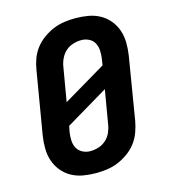

<svg xmlns="http://www.w3.org/2000/svg" viewBox="-111 -832 823 930"><g transform="rotate(-15 300.0 -367.5)"><path d="M257 8Q224 8 192.5 2.5Q161 -3 134.5 -17.5Q108 -32 88.5 -55.5Q69 -79 59 -108Q49 -137 48.5 -169.5Q48 -202 53 -234L106 -549Q110 -576 120 -603.5Q130 -631 148 -654.5Q166 -678 190.5 -695.5Q215 -713 241.5 -724Q268 -735 296.5 -739Q325 -743 352 -743Q385 -743 416.5 -737.5Q448 -732 474.5 -717.5Q501 -703 520.5 -679.5Q540 -656 550 -627Q560 -598 560.5 -565.5Q561 -533 556 -501L504 -186Q499 -159 489 -131.5Q479 -104 461 -80.5Q443 -57 418.5 -39.5Q394 -22 367.5 -11Q341 0 312.5 4Q284 8 257 8ZM207 -361 421 -488 426 -519Q429 -540 428 -560.5Q427 -581 418 -598Q409 -615 391 -624Q373 -633 353 -633Q332 -633 311 -626.5Q290 -620 274 -605.5Q258 -591 248.5 -571Q239 -551 236 -531ZM257 -102Q278 -102 298.5 -108.5Q319 -115 335.5 -129.5Q352 -144 361 -164Q370 -184 373 -204L402 -374L189 -247L183 -216Q180 -195 181 -174.5Q182 -154 191.5 -137Q201 -120 219 -111Q237 -102 257 -102Z"/></g></svg>

Font: Iosevka Aile Extrabold Oblique
Style: Regular
Weight: 800
Italic angle: -9°
Designer: Belleve Invis
Foundry: Belleve Invis
Version: Version 31.1.0; ttfautohint (v1.8.4)